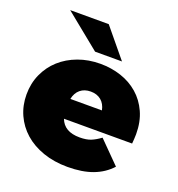

<svg xmlns="http://www.w3.org/2000/svg" viewBox="-139 -881 933 1006"><g transform="rotate(20 328.0 -378.5)"><path d="M417 -330Q410 -365 387 -384Q364 -403 329 -403Q294 -403 271 -384Q248 -365 241 -330ZM348 10Q273 10 211.5 -11.5Q150 -33 107 -71Q64 -109 40.5 -161Q17 -213 17 -274Q17 -336 40.5 -388Q64 -440 105.5 -477.5Q147 -515 204 -536Q261 -557 327 -557Q388 -557 442.5 -539Q497 -521 538.5 -485Q580 -449 604 -396Q628 -343 628 -274Q628 -262 627 -247.5Q626 -233 625 -221H245Q269 -157 355 -157Q393 -157 417.5 -167Q442 -177 469 -197L587 -78Q547 -34 488.5 -12Q430 10 348 10ZM278 -607 81 -767H296L428 -607Z"/></g></svg>

Font: Montserrat-Alt1 Black
Style: Regular
Weight: 900
Designer: Differentunic
Foundry: Differentunic
Version: Version 7.222